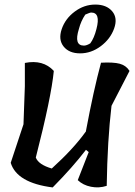

<svg xmlns="http://www.w3.org/2000/svg" viewBox="-20 -822 592 842"><path d="M83 -277 89 -444V-546Q169 -562 216 -511Q205 -396 137 -131Q149 -100 207 -83Q303 -170 357 -246V-248Q390 -425 423 -547Q477 -550 505 -542.5Q533 -535 548 -511L469 -358Q451 -205 448 -7Q414 4 379 -3Q344 -10 321 -32L369 -155L357 -165Q299 -89 211 0Q54 -20 27 -108ZM480.5 -697Q464 -651 422 -619.5Q380 -588 331.5 -588Q283 -588 259 -618Q235 -648 250.5 -694Q266 -740 307.5 -771Q349 -802 398 -802Q447 -802 472 -772.5Q497 -743 480.5 -697ZM348 -622Q360 -622 376 -632Q393 -655 403 -695Q422 -767 380 -767Q374 -767 354 -758Q335 -730 326 -695Q303 -622 348 -622Z"/></svg>

Font: Tillana Medium
Style: Regular
Weight: 500
Designer: Lipi Raval (Devanagari, Latin), Jonny Pinhorn (Latin)
Foundry: Indian Type Foundry
Version: Version 2.003;PS 1.0;hotconv 1.0.79;makeotf.lib2.5.61930; tt